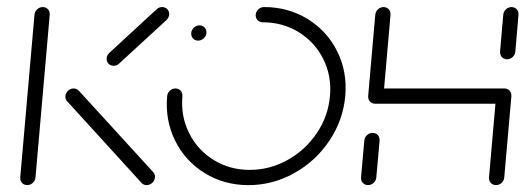

<svg xmlns="http://www.w3.org/2000/svg" viewBox="-20 -539 1530 559"><path d="M59.3 0Q53.3 0 48.3 -3Q43.3 -5.9 40.9 -11.1Q38.5 -16.3 38.9 -22.2L80.4 -496.3Q80.7 -502.2 84.3 -507.4Q87.8 -512.6 93.1 -515.6Q98.5 -518.5 104.4 -518.5Q110.4 -518.5 115.4 -515.6Q120.4 -512.6 122.8 -507.4Q125.2 -502.2 124.8 -496.3L83.3 -22.2Q83 -16.3 79.4 -11.1Q75.9 -5.9 70.6 -3Q65.2 0 59.3 0ZM431.1 -22.2Q430.7 -16.3 427.2 -11.1Q423.7 -5.9 418.3 -3Q413 0 407 0Q402.6 0 398.7 -1.7Q394.8 -3.3 391.9 -6.7L175.9 -243.7Q173 -246.3 171.5 -250.4Q170 -254.4 170.4 -259.3Q170.7 -265.2 174.3 -270.4Q177.8 -275.6 183.1 -278.5Q188.5 -281.5 194.4 -281.5Q199.3 -281.5 203.1 -279.6Q207 -277.8 209.6 -274.8L425.9 -38.1Q432.2 -31.1 431.1 -22.2ZM452.2 -518.5Q458.1 -518.5 463.1 -515.6Q468.1 -512.6 470.6 -507.4Q473 -502.2 472.6 -496.3Q472.2 -491.9 470 -487.8Q467.8 -483.7 464.4 -480.4L327 -354.1Q324.1 -351.1 319.8 -349.3Q315.6 -347.4 310.7 -347.4Q304.8 -347.4 299.8 -350.4Q294.8 -353.3 292.4 -358.5Q290 -363.7 290.4 -369.6Q290.7 -374.4 293 -378.3Q295.2 -382.2 298.5 -385.2L435.9 -511.9Q439.3 -515.2 443.5 -516.9Q447.8 -518.5 452.2 -518.5Z M536.7 -443Q537 -448.9 540.6 -454.1Q544.1 -459.3 549.4 -462.2Q554.8 -465.2 560.7 -465.2Q566.7 -465.2 571.7 -462.2Q576.7 -459.3 579.1 -454.1Q581.5 -448.9 581.1 -443Q580.7 -437 577.2 -431.9Q573.7 -426.7 568.1 -423.7Q562.6 -420.7 556.7 -420.7Q550.7 -420.7 545.9 -423.7Q541.1 -426.7 538.7 -431.9Q536.3 -437 536.7 -443ZM724.4 -496.3Q724.8 -502.2 728.3 -507.4Q731.9 -512.6 737.2 -515.6Q742.6 -518.5 748.5 -518.5Q818.9 -518.5 875.6 -483.7Q932.2 -448.9 961.9 -389.3Q991.5 -329.6 985.2 -259.3Q978.9 -188.9 938.9 -129.3Q898.9 -69.6 836.3 -34.8Q773.7 0 703.3 0Q633 0 576.3 -34.8Q519.6 -69.6 490 -129.3Q460.4 -188.9 466.7 -259.3Q467 -265.2 470.6 -270.4Q474.1 -275.6 479.4 -278.5Q484.8 -281.5 490.7 -281.5Q496.7 -281.5 501.7 -278.5Q506.7 -275.6 509.1 -270.4Q511.5 -265.2 511.1 -259.3Q505.9 -200.7 530.6 -151.5Q555.2 -102.2 601.9 -73.3Q648.5 -44.4 707 -44.4Q765.6 -44.4 817.4 -73.3Q869.3 -102.2 902.4 -151.5Q935.6 -200.7 940.7 -259.3Q945.9 -317.8 921.3 -367Q896.7 -416.3 850 -445.2Q803.3 -474.1 744.8 -474.1Q738.9 -474.1 733.9 -477Q728.9 -480 726.5 -485.2Q724.1 -490.4 724.4 -496.3Z M1051.5 0Q1045.6 0 1040.6 -3Q1035.6 -5.9 1033.1 -11.1Q1030.7 -16.3 1031.1 -22.2L1040.7 -130Q1041.1 -135.9 1044.6 -141.1Q1048.1 -146.3 1053.5 -149.3Q1058.9 -152.2 1064.8 -152.2Q1070.7 -152.2 1075.7 -149.3Q1080.7 -146.3 1083.1 -141.1Q1085.6 -135.9 1085.2 -130L1075.6 -22.2Q1075.2 -16.3 1071.7 -11.1Q1068.1 -5.9 1062.8 -3Q1057.4 0 1051.5 0ZM1096.7 -518.5Q1102.6 -518.5 1107.6 -515.6Q1112.6 -512.6 1115 -507.4Q1117.4 -502.2 1117 -496.3L1096.3 -259.3Q1095.9 -253.3 1092.4 -248.1Q1088.9 -243 1083.5 -240Q1078.1 -237 1072.2 -237Q1066.3 -237 1061.3 -240Q1056.3 -243 1053.9 -248.1Q1051.5 -253.3 1051.9 -259.3L1072.6 -496.3Q1073 -502.2 1076.5 -507.4Q1080 -512.6 1085.4 -515.6Q1090.7 -518.5 1096.7 -518.5ZM1444.8 -237H1072.2L1075.9 -281.5H1448.5ZM1448.5 -281.5Q1454.4 -281.5 1459.4 -278.5Q1464.4 -275.6 1466.9 -270.4Q1469.3 -265.2 1468.9 -259.3L1448.1 -22.2Q1447.8 -16.3 1444.3 -11.1Q1440.7 -5.9 1435.4 -3Q1430 0 1424.1 0Q1418.1 0 1413.1 -3Q1408.1 -5.9 1405.7 -11.1Q1403.3 -16.3 1403.7 -22.2L1424.4 -259.3Q1424.8 -265.2 1428.3 -270.4Q1431.9 -275.6 1437.2 -278.5Q1442.6 -281.5 1448.5 -281.5ZM1456.3 -366.3Q1450.4 -366.3 1445.4 -369.3Q1440.4 -372.2 1438 -377.4Q1435.6 -382.6 1435.9 -388.5L1445.2 -496.3Q1445.6 -502.2 1449.1 -507.4Q1452.6 -512.6 1458 -515.6Q1463.3 -518.5 1469.3 -518.5Q1475.2 -518.5 1480.2 -515.6Q1485.2 -512.6 1487.6 -507.4Q1490 -502.2 1489.6 -496.3L1480.4 -388.5Q1480 -382.6 1476.5 -377.4Q1473 -372.2 1467.6 -369.3Q1462.2 -366.3 1456.3 -366.3Z"/></svg>

Font: 26F Galaxy Sans Oblique
Style: Regular
Weight: 400
Italic angle: -5°
Designer: C₂₉H₂₅N₃O₅
Version: Version 1.200;FEAKit 1.0